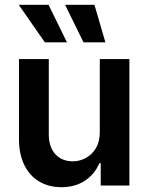

<svg xmlns="http://www.w3.org/2000/svg" viewBox="-20 -778 622 805"><path d="M398.4 -530.3H522.5V0H402.3V-93.8H396.5Q377.4 -47.9 336.2 -20.5Q294.9 6.8 237.3 6.8Q185.1 6.8 145 -16.6Q105 -40 82.5 -85Q60.1 -129.9 59.6 -192.4V-530.3H184.6V-211.9Q184.6 -178.7 197 -153.6Q209.5 -128.4 232.2 -115Q254.9 -101.6 285.2 -101.6Q313.5 -101.6 339.6 -115.5Q365.7 -129.4 382.1 -156.7Q398.4 -184.1 398.4 -222.7ZM58.6 -757.8H183.6L260.7 -600.6H168ZM252.9 -757.8H376L421.9 -600.6H330.1Z"/></svg>

Font: Pretendard SemiBold
Style: Regular
Weight: 600
Designer: Base glyphs from Inter by Rasmus Andersson; Hangeul glyphs from Noto Sans CJK(Source Han Sans) by Jang Soo-young and Kan
Foundry: Kil Hyung-jin
Version: Version 1.309